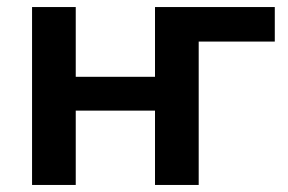

<svg xmlns="http://www.w3.org/2000/svg" viewBox="-20 -525 817 545"><path d="M71 0V-505H195V-307H420V-505H760V-407H544V0H420V-211H195V0Z"/></svg>

Font: Mulish ExtraLight
Style: Regular
Weight: 200
Designer: Vernon Adams
Foundry: Vernon Adams
Version: Version 3.603